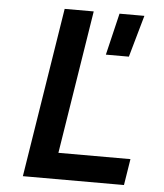

<svg xmlns="http://www.w3.org/2000/svg" viewBox="-52 -776 705 823"><g transform="rotate(5 300.0 -365.0)"><path d="M77 0H512L530 -113H220L318 -730H193ZM386 -550H485L536 -730H429Z"/></g></svg>

Font: JetBrains Mono
Style: Bold Italic
Weight: 558
Italic angle: -9°
Monospace: yes
Designer: Philipp Nurullin, Konstantin Bulenkov
Foundry: JetBrains
Version: Version 2.305